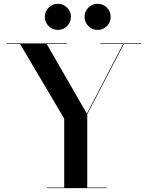

<svg xmlns="http://www.w3.org/2000/svg" viewBox="-20 -975 760 995"><path d="M418.2 -887.7Q418.2 -915.7 438.1 -935.5Q457.9 -955.3 485.9 -955.3Q514 -955.3 533.8 -935.5Q553.6 -915.7 553.6 -887.7Q553.6 -859.7 533.8 -839.8Q514 -820 485.9 -820Q457.9 -820 438.1 -839.8Q418.2 -859.7 418.2 -887.7ZM212.2 -887.7Q212.2 -915.7 232.1 -935.5Q251.9 -955.3 279.9 -955.3Q308 -955.3 327.8 -935.5Q347.6 -915.7 347.6 -887.7Q347.6 -859.7 327.8 -839.8Q308 -820 279.9 -820Q251.9 -820 232.1 -839.8Q212.2 -859.7 212.2 -887.7ZM222.8 -3H312.8V-360L84 -747H13.8V-750H327.8V-747H222L430.2 -386L617.9 -747H501.2V-750H711.2V-747H621.9L432.2 -383V-3H532.2V0H222.8Z"/></svg>

Font: Bodoni* 72 Medium
Style: Regular
Weight: 500
Version: Version 1.002; ttfautohint (v0.97) -l 8 -r 50 -G 200 -x 14 -